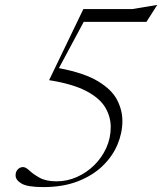

<svg xmlns="http://www.w3.org/2000/svg" viewBox="-20 -752 660 782"><path d="M478.5 -259.5Q478.5 -211 458.5 -163.2Q438.5 -115.5 398 -76.2Q357.5 -37 297 -13.5Q236.5 10 156 10Q92.5 10 68 -4.2Q43.5 -18.5 43.5 -37.5Q43.5 -53 52.5 -62.2Q61.5 -71.5 74 -71.5Q85 -71.5 100.2 -57Q115.5 -42.5 141.5 -28Q167.5 -13.5 210.5 -13.5Q253.5 -13.5 293 -31Q332.5 -48.5 363.8 -79.2Q395 -110 413 -149.8Q431 -189.5 431 -234.5Q431 -276.5 408.8 -314.2Q386.5 -352 331.8 -381Q277 -410 180 -425.5L319.5 -715H518L620.5 -732L576.5 -663H321L220 -474.5Q323 -455 379.2 -421Q435.5 -387 457 -345Q478.5 -303 478.5 -259.5Z"/></svg>

Font: Newsreader 72pt Light
Style: Italic
Weight: 300
Italic angle: -17°
Designer: Hugues Gentile
Foundry: Production Type
Version: Version 1.003; ttfautohint (v1.8.3)